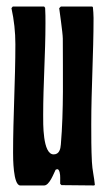

<svg xmlns="http://www.w3.org/2000/svg" viewBox="-20 -567 325 587"><path d="M268 0 270 -2C268 -25 262 -48 261 -72C259 -110 259 -149 259 -187C259 -295 266 -404 266 -512C266 -523 265 -534 264 -545L262 -547H166L161 -542C161 -540 172 -466 172 -449C172 -342 175 -231 166 -125C165 -111 161 -95 144 -95C110 -95 112 -191 112 -216C112 -309 119 -403 119 -496C119 -512 119 -527 118 -543L115 -547H19L15 -542C23 -506 27 -469 27 -432C27 -321 20 -211 20 -100C20 -85 20 0 42 0H115C131 0 144 -36 150 -48L155 -50L159 -48C165 -39 164 -25 164 -15V-5L168 -1Z"/></svg>

Font: DisSenso
Style: Regular
Weight: 400
Version: Version 1.150